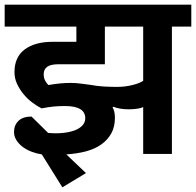

<svg xmlns="http://www.w3.org/2000/svg" viewBox="-30 -659 839 822"><path d="M-10 -639H789V-545H706V0H583V-201Q575 -196 557 -193.5Q539 -191 522 -191Q482 -191 455 -202L452 -199Q457 -191 459.5 -180Q462 -169 462 -155Q462 -116 446.5 -88Q431 -60 403.5 -40.5Q376 -21 338 -11Q300 -1 254 2L338 82L237 143L149 2Q128 -1 106.5 -9Q85 -17 68 -29.5Q51 -42 40.5 -58.5Q30 -75 30 -94Q30 -123 49 -141.5Q68 -160 105 -160L176 -90Q207 -87 235.5 -89.5Q264 -92 286 -99.5Q308 -107 321.5 -120.5Q335 -134 335 -153Q335 -205 248 -205Q222 -205 200.5 -203Q179 -201 148 -195Q128 -205 107 -221Q86 -237 69.5 -257.5Q53 -278 42.5 -301Q32 -324 32 -350Q32 -415 76 -447.5Q120 -480 195 -480H297V-545H-10ZM471 -287Q506 -287 537.5 -295Q569 -303 583 -313V-545H419V-384H222Q187 -384 172 -373Q157 -362 157 -341Q157 -326 163 -314.5Q169 -303 177 -295Q208 -300 229 -302Q250 -304 273 -304Q294 -304 316 -301Q338 -298 355 -296Q387 -290 416 -288.5Q445 -287 471 -287Z"/></svg>

Font: Ek Mukta
Style: Bold
Weight: 700
Designer: Girish Dalvi and Yashodeep Gholap
Foundry: Ek Type
Version: Version 2.538;PS 1.002;hotconv 16.6.51;makeotf.lib2.5.65220;